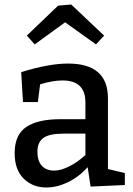

<svg xmlns="http://www.w3.org/2000/svg" viewBox="-20 -822 591 852"><path d="M459 -72 534 -54V-1L382 6L369 -80Q329 -36 280.5 -13Q232 10 186 10Q125 10 85 -29.5Q45 -69 45 -142Q45 -224 96.5 -258.5Q148 -293 246 -293H359V-368Q359 -465 257 -465Q215 -465 158 -448L148 -369H82L74 -502Q197 -540 282 -540Q459 -540 459 -386ZM220 -65Q250 -65 287 -83.5Q324 -102 359 -134V-229H262Q198 -229 172 -209.5Q146 -190 146 -149Q146 -107 166 -86Q186 -65 220 -65ZM296 -802 442 -664 406 -625 269 -723 134 -625 99 -664 238 -797Z"/></svg>

Font: Bitter Pro Medium
Style: Regular
Weight: 500
Designer: Sol Matas, and Bitter project Authors
Foundry: Sol Matas
Version: Version 1.010